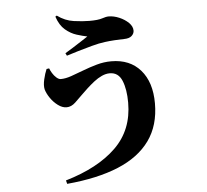

<svg xmlns="http://www.w3.org/2000/svg" viewBox="-60 -893 1119 1039"><g transform="rotate(-5 500.0 -373.0)"><path d="M258 64Q435 12 532.5 -83Q630 -178 630 -326Q630 -399 610.5 -446Q591 -493 544 -493Q523 -493 501 -483Q479 -473 458 -456.5Q437 -440 418 -422.5Q399 -405 384 -390Q367 -373 344.5 -351.5Q322 -330 296 -330Q273 -330 249.5 -347.5Q226 -365 209 -390Q192 -415 186 -437Q181 -459 188.5 -491Q196 -523 206 -546L220 -548Q224 -537 233 -522Q242 -507 254.5 -496Q267 -485 278 -485Q304 -485 335.5 -496Q367 -507 403.5 -521Q440 -535 479 -546Q518 -557 558 -557Q659 -557 716.5 -491Q774 -425 774 -310Q774 -190 715 -108Q656 -26 542.5 21Q429 68 263 83ZM315 -622Q335 -634 359 -649Q383 -664 405 -678.5Q427 -693 441 -702Q416 -707 384 -717Q352 -727 323 -751.5Q294 -776 278 -824L286 -829Q328 -798 376 -791.5Q424 -785 460 -785Q507 -785 529 -792.5Q551 -800 565 -800Q593 -800 622.5 -787.5Q652 -775 672.5 -755Q693 -735 693 -712Q693 -696 679.5 -683.5Q666 -671 637 -671Q618 -671 587 -669Q556 -667 534 -664Q501 -660 461 -649Q421 -638 383.5 -627Q346 -616 322 -608Z"/></g></svg>

Font: Noto Serif SC ExtraLight Black
Style: Regular
Weight: 900
Version: Version 2.002-H1;hotconv 1.1.0;makeotfexe 2.6.0